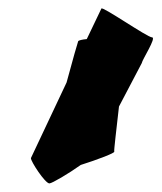

<svg xmlns="http://www.w3.org/2000/svg" viewBox="-20 -721 376 447"><path d="M52 -353C51 -346 85 -294 95 -294C101 -294 140 -317 168 -337C209 -350 248 -365 246 -368C245 -371 251 -419 257 -473L310 -574C311 -582 345 -634 334 -634C323 -634 217 -708 216 -701L182 -630C171 -629 163 -627 162 -625C161 -623 149 -581 135 -529Z"/></svg>

Font: Ampere
Style: SCSuExtIta
Weight: 400
Version: Version 1